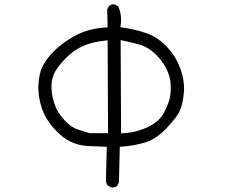

<svg xmlns="http://www.w3.org/2000/svg" viewBox="-20 -805 1040 878"><path d="M760.7 -401.9Q760.7 -377.9 757.3 -359.9Q752 -334 731.4 -292.5Q710.4 -249.5 652.8 -222.2Q644.5 -218.3 630.4 -213.4Q616.2 -208.5 604 -205.1Q578.6 -197.8 542.5 -195.8L533.7 -195.3L531.7 -621.6Q579.1 -611.8 616.2 -601.6Q658.2 -590.3 694.8 -553.7Q720.7 -527.8 737.8 -496.1Q758.3 -458.5 760.3 -421.4Q760.7 -411.1 760.7 -401.9ZM215.3 -407.7Q215.3 -431.6 220.7 -450.2Q228 -477.5 255.4 -510.7Q282.2 -543 308.3 -563.7Q334.5 -584.5 370.8 -599.1Q407.2 -613.8 462.9 -619.6L472.2 -620.6L474.1 -195.8H390.1Q369.6 -202.1 338.4 -211.9Q305.2 -222.2 274.4 -255.9Q243.7 -289.6 231.4 -323.2Q225.6 -339.8 221.7 -356.4Q217.8 -373 216.6 -386.5Q215.3 -399.9 215.3 -407.7ZM489.7 52.2Q491.7 52.7 494.1 52.7Q496.6 52.7 500.5 51.8Q508.8 50.8 515.6 45.4L523.9 29.3L527.8 -133.8L535.6 -134.3Q591.3 -138.2 643.1 -153.3Q693.8 -168.5 740.7 -217.8Q788.1 -267.6 802 -298.3Q815.9 -329.1 820.8 -380.9Q821.8 -390.6 821.8 -400.4Q821.8 -442.4 805.7 -488.3Q784.2 -550.3 736.8 -597.2Q697.3 -636.7 649.4 -653.3Q596.7 -671.4 539.1 -679.2L530.8 -680.2L531.7 -689Q533.7 -702.1 533.7 -713.9Q533.7 -748.5 520 -776.9L504.4 -784.7Q502.4 -785.2 501.5 -785.2Q500.5 -785.2 499.5 -785.2Q498.5 -785.2 496.6 -784.9Q494.6 -784.7 492.9 -784.4Q491.2 -784.2 489.7 -783.7Q488.3 -783.2 486.6 -782.7Q484.9 -782.2 483.9 -781.2Q481 -779.8 478.5 -777.8L470.2 -761.7L472.2 -679.7L464.4 -679.2Q385.3 -675.3 322.3 -641.1Q290.5 -624 261.7 -601.6Q233.4 -580.1 209 -552Q184.6 -523.9 171.6 -494.9Q158.7 -465.8 155.8 -418.5Q155.3 -411.1 155.3 -404.3Q155.3 -363.3 168.9 -317.9Q185.1 -264.6 225.3 -219.2Q265.6 -173.8 305.2 -156Q344.7 -138.2 383.5 -137.2Q422.4 -136.2 468.3 -133.8L464.4 22.9Q465.8 35.2 473.1 43.9Z"/></svg>

Font: NaikaiFont
Style: Light
Weight: 300
Version: Version 1.89